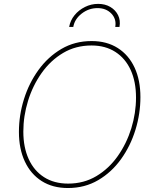

<svg xmlns="http://www.w3.org/2000/svg" viewBox="-20 -946 780 976"><path d="M325.2 9.8Q247.6 9.8 191.9 -25.6Q136.2 -61 106.2 -125.2Q76.2 -189.5 76.2 -275.4Q76.2 -359.9 101.8 -441.9Q127.4 -523.9 175.8 -590.6Q224.1 -657.2 292.2 -697.3Q360.4 -737.3 445.8 -737.3Q522.9 -737.3 578.6 -701.9Q634.3 -666.5 664.1 -602.5Q693.8 -538.6 693.8 -452.1Q693.8 -368.2 668.5 -285.9Q643.1 -203.6 595.2 -137Q547.4 -70.3 479.2 -30.3Q411.1 9.8 325.2 9.8ZM326.2 -12.7Q406.2 -12.7 470 -50.8Q533.7 -88.9 578.6 -152.6Q623.5 -216.3 647.5 -293.7Q671.4 -371.1 671.4 -450.2Q671.4 -530.8 644.3 -590.1Q617.2 -649.4 566.4 -682.1Q515.6 -714.8 445.3 -714.8Q364.7 -714.8 300.8 -676.8Q236.8 -638.7 191.7 -575Q146.5 -511.2 122.6 -433.6Q98.6 -356 98.6 -276.9Q98.6 -197.3 125.7 -137.7Q152.8 -78.1 203.9 -45.4Q254.9 -12.7 326.2 -12.7ZM479 -926.3Q514.6 -926.3 541 -910.6Q567.4 -895 580.3 -868.7Q593.3 -842.3 587.4 -809.1H565.9Q572.8 -849.1 546.1 -877Q519.5 -904.8 475.6 -904.8Q431.2 -904.8 395.3 -877Q359.4 -849.1 352.5 -809.1H331.5Q337.4 -842.3 358.9 -868.7Q380.4 -895 411.9 -910.6Q443.4 -926.3 479 -926.3Z"/></svg>

Font: Inter 16pt Thin
Style: Italic
Weight: 250
Italic angle: -9.3988°
Version: Version 4.001;git-66647c0bb